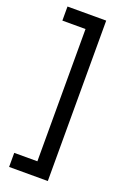

<svg xmlns="http://www.w3.org/2000/svg" viewBox="-164 -796 647 974"><g transform="rotate(20 159.5 -309.0)"><path d="M231 -742V124H22V48H147V-666H22V-742Z"/></g></svg>

Font: Montserrat arm2
Style: Regular
Weight: 400
Designer: Julieta Ulanovsky
Foundry: Julieta Ulanovsky
Version: Version 6.000